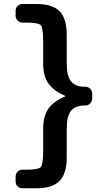

<svg xmlns="http://www.w3.org/2000/svg" viewBox="-20 -790 540 979"><path d="M415 -347.7Q429.7 -347.7 439.9 -337.4Q450.2 -327.1 450.2 -311.5V-288.1Q450.2 -273.4 439.9 -262.7Q429.7 -252 415 -252H410.2Q364.3 -252 342.3 -225.1Q320.3 -198.2 320.3 -136.7V9.8Q320.3 95.7 283.7 132.8Q247.1 169.9 167 169.9H94.7Q80.1 169.9 69.8 160.2Q59.6 150.4 59.6 134.8V110.4Q59.6 95.7 69.8 85.4Q80.1 75.2 94.7 75.2H113.3Q176.8 75.2 188.5 61Q200.2 46.9 200.2 -25.4V-136.7Q200.2 -197.3 227.1 -235.8Q253.9 -274.4 311.5 -297.9Q312.5 -297.9 313 -299.8Q313.5 -301.8 311.5 -301.8Q253.9 -326.2 227.1 -364.3Q200.2 -402.3 200.2 -462.9V-575.2Q200.2 -647.5 188 -661.1Q175.8 -674.8 113.3 -674.8H94.7Q80.1 -674.8 69.8 -685.1Q59.6 -695.3 59.6 -710V-735.4Q59.6 -750 69.8 -759.8Q80.1 -769.5 94.7 -769.5H167Q247.1 -769.5 283.7 -732.9Q320.3 -696.3 320.3 -610.4V-462.9Q320.3 -402.3 342.3 -375Q364.3 -347.7 410.2 -347.7Z"/></svg>

Font: Rounded-L Mgen+ 1m bold
Style: Bold
Weight: 700
Designer: [Source Han Sans]
Ryoko NISHIZUKA  (kana & ideographs); Paul D. Hunt (Latin, Greek & Cyrillic); Wenlong ZHANG  (bopomofo
Version: Version 1.059.20150602